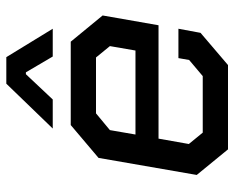

<svg xmlns="http://www.w3.org/2000/svg" viewBox="-87 -655 742 608"><g transform="rotate(-90 284.0 -351.0)"><path d="M34 -99 88 -410 192 -498H456L539 -397L508 -220H149L132 -124L168 -80H347L398 -123L404 -157H497L484 -87L382 0H115ZM428 -293 442 -374 406 -418H229L176 -374L162 -293ZM323 -702H407L497 -555H409L359 -640H353L273 -555H181Z"/></g></svg>

Font: Chakra Petch Medium
Style: Italic
Weight: 500
Italic angle: -10°
Designer: Katatrad Aksorn Co.,Ltd.
Foundry: Cadson Demak Co.,Ltd.
Version: Version 1.000; ttfautohint (v1.6)